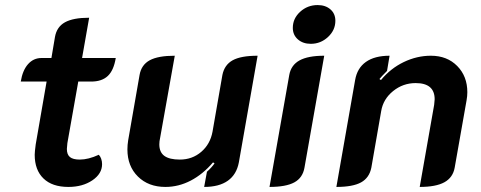

<svg xmlns="http://www.w3.org/2000/svg" viewBox="-20 -729 1900 758"><path d="M117 -118Q117 -129 121 -159L164 -407H62Q69 -451 90.5 -475.5Q112 -500 144 -500H183L197 -583Q204 -623 236.5 -641Q269 -659 332 -659L304 -500H437Q429 -451 405.5 -429Q382 -407 340 -407H289L246 -164Q244 -146 244 -141Q244 -119 256 -109Q268 -99 295 -99Q329 -99 370 -118Q376 -112 379.5 -102Q383 -92 383 -81Q383 -43 344.5 -17Q306 9 250 9Q186 9 151.5 -24.5Q117 -58 117 -118Z M923 -88Q914 -40 879.5 -15.5Q845 9 786 9L797 -51Q815 -67 827 -84L821 -88Q781 -41 733 -16Q685 9 633 9Q566 9 524.5 -32Q483 -73 483 -139Q483 -157 486 -175L531 -433Q538 -473 571 -491Q604 -509 670 -509L612 -184Q609 -171 609 -159Q609 -128 629 -113.5Q649 -99 690 -99Q739 -99 774.5 -129.5Q810 -160 819 -209L858 -433Q866 -473 898.5 -491Q931 -509 997 -509Z M1136 -619Q1136 -656 1165 -682.5Q1194 -709 1234 -709Q1265 -709 1284.5 -692Q1304 -675 1304 -647Q1304 -610 1275 -583Q1246 -556 1207 -556Q1176 -556 1156 -573.5Q1136 -591 1136 -619ZM1122 -433Q1129 -472 1162.5 -490.5Q1196 -509 1260 -509L1182 -67Q1175 -27 1142 -9Q1109 9 1044 9Z M1382 -413Q1390 -460 1424.5 -484.5Q1459 -509 1518 -509L1508 -449Q1485 -426 1478 -417L1484 -413Q1522 -459 1574 -484Q1626 -509 1681 -509Q1745 -509 1785 -468.5Q1825 -428 1825 -365Q1825 -350 1822 -333L1775 -67Q1768 -28 1734.5 -9.5Q1701 9 1637 9L1694 -315Q1696 -331 1696 -337Q1696 -401 1621 -401Q1571 -401 1532 -369.5Q1493 -338 1485 -291L1446 -67Q1438 -27 1405.5 -9Q1373 9 1308 9Z"/></svg>

Font: K2D
Style: Bold Italic
Weight: 700
Italic angle: -10°
Designer: Katatrad Aksorn Co.,Ltd.
Foundry: Cadson Demak Co.,Ltd.
Version: Version 1.000; ttfautohint (v1.6)